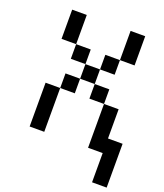

<svg xmlns="http://www.w3.org/2000/svg" viewBox="-162 -834 960 1123"><g transform="rotate(20 318.0 -272.5)"><path d="M545.5 0V181.8H636.4V-90.9H545.5V-272.7H454.5V0ZM90.9 -272.7V0H181.8V-272.7ZM272.7 -454.5V-545.5H181.8V-454.5ZM272.7 -454.5V-363.6H363.6V-454.5ZM363.6 -545.5V-454.5H454.5V-545.5ZM181.8 -545.5V-727.3H90.9V-545.5ZM181.8 -363.6V-272.7H272.7V-363.6ZM454.5 -727.3V-545.5H545.5V-727.3ZM363.6 -363.6V-272.7H454.5V-363.6Z"/></g></svg>

Font: Departure Mono
Style: Regular
Weight: 400
Monospace: yes
Designer: Helena Zhang
Version: Version 1.500;Glyphs 3.3.1 (3343)